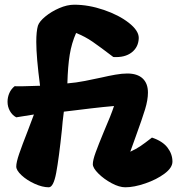

<svg xmlns="http://www.w3.org/2000/svg" viewBox="-20 -795 784 815"><path d="M293 -326 251 -321Q245 -275 243 -246Q230 -122 218.5 -61Q207 0 187 0Q160 0 127 -15Q94 -30 71.5 -51Q49 -72 49 -88Q49 -106 61.5 -142.5Q74 -179 98 -240L124 -309L49 -297Q32 -306 22 -324Q12 -342 12 -363Q12 -382 19.5 -399.5Q27 -417 42 -429Q66 -428 117 -430L150 -431Q134 -553 134 -617Q134 -662 141 -686Q147 -704 172.5 -725Q198 -746 231.5 -760.5Q265 -775 295 -775Q356 -775 420.5 -753Q485 -731 527 -698Q569 -665 569 -634Q568 -595 539 -572.5Q510 -550 461 -553Q406 -595 373.5 -617.5Q341 -640 303 -655Q284 -612 276 -563Q268 -514 266 -441Q303 -444 341 -451.5Q379 -459 411 -466Q441 -473 469.5 -478Q498 -483 520 -483Q563 -483 585.5 -462Q608 -441 608 -402Q608 -371 596 -331.5Q584 -292 556 -215L533 -151Q557 -162 575 -174Q593 -186 625 -211Q670 -196 691 -168.5Q712 -141 712 -109Q712 -83 678.5 -58Q645 -33 597 -16.5Q549 0 512 0Q486 0 453.5 -17.5Q421 -35 397.5 -58.5Q374 -82 374 -98Q374 -115 386 -148Q398 -181 420 -234Q452 -308 464 -345Q418 -341 367 -335Q316 -329 293 -326Z"/></svg>

Font: Mogra
Style: Regular
Weight: 400
Designer: Lipi Raval
Foundry: Lipi Raval
Version: Version 1.002;PS 1.002;hotconv 1.0.88;makeotf.lib2.5.647800;